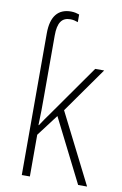

<svg xmlns="http://www.w3.org/2000/svg" viewBox="-87 -815 552 866"><g transform="rotate(10 189.5 -382.5)"><path d="M167 -765C109 -765 76 -728 76 -649V0H113V-191L188 -290L334 0H375L213 -321L360 -529H319L153 -293C138 -273 127 -256 113 -235H111C113 -281 113 -322 113 -370V-646C113 -704 131 -730 170 -730C183 -730 194 -727 205 -723V-758C196 -761 183 -765 167 -765Z"/></g></svg>

Font: Noto Sans Condensed ExtraLight
Style: Regular
Weight: 200
Width: 3
Designer: Monotype Design Team
Foundry: Monotype Imaging Inc.
Version: Version 2.013